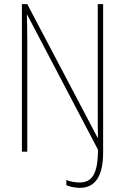

<svg xmlns="http://www.w3.org/2000/svg" viewBox="-20 -734 604 929"><path d="M366 175C440 175 479 119 479 4V-714H453V-189C453 -154 453 -111 454 -68H452L112 -714H86V0H112V-538C112 -594 111 -626 110 -662H112L454 -10C454 108 425 149 365 149C344 149 317 144 301 137V162C315 169 343 175 366 175Z"/></svg>

Font: Noto Sans Lao Condensed Thin
Style: Regular
Weight: 100
Width: 3
Designer: Monotype Design Team
Foundry: Monotype Imaging Inc.
Version: Version 2.003